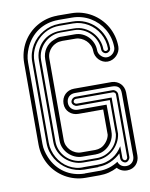

<svg xmlns="http://www.w3.org/2000/svg" viewBox="-84 -810 682 872"><g transform="rotate(-10 257.0 -374.0)"><path d="M171.4 -186Q171.4 -171.9 176.9 -159.4Q182.4 -147 191.7 -137.7Q200.9 -128.4 213.4 -122.8Q225.8 -117.2 239.7 -116.9H241.5L304.7 -116.7Q310.8 -116.7 317.6 -118Q324.5 -119.4 330.6 -121.8Q338.6 -125.2 345.5 -131Q352.3 -136.7 357.8 -143.7Q363.3 -150.6 367.1 -158.7Q370.8 -166.7 372.3 -174.8L372.1 -291.5H258.1Q245.6 -291.5 234.9 -295.7Q224.1 -299.8 216.2 -307.3Q208.3 -314.7 203.7 -325.2Q199.2 -335.7 199.2 -348.4Q199.2 -361.1 203.6 -371.9Q208 -382.8 215.9 -390.7Q223.9 -398.7 234.6 -403.1Q245.4 -407.5 258.1 -407.5H433.1Q444.8 -406.7 454.7 -402.2Q464.6 -397.7 471.9 -390.3Q479.2 -382.8 483.4 -372.7Q487.5 -362.5 488 -350.6L488.8 -59.1Q488.8 -46.6 484.6 -35.9Q480.5 -25.1 473 -17.2Q465.6 -9.3 455 -4.8Q444.3 -0.2 431.6 -0.2Q417.7 -0.2 406.1 -5.5Q394.5 -10.7 386.7 -20Q368.2 -10.3 347.5 -5Q326.9 0.2 304.4 0.2H240.2Q214.4 0.2 190.6 -6.5Q166.7 -13.2 146.2 -25.3Q125.7 -37.4 108.9 -54.2Q92 -71 80.1 -91.7Q68.1 -112.3 61.6 -136.1Q55.2 -159.9 55.2 -185.8V-561.3Q55.2 -587.2 61.8 -611.1Q68.4 -635 80.3 -655.6Q92.3 -676.3 109.1 -693.1Q126 -710 146.6 -722Q167.2 -734.1 191 -740.7Q214.8 -747.3 241 -747.3V-747.6L304.4 -747.1Q330.1 -747.1 353.9 -740.4Q377.7 -733.6 398.2 -721.4Q418.7 -709.2 435.5 -692.3Q452.4 -675.3 464.4 -654.7Q476.3 -634 482.9 -610.2Q489.5 -586.4 489.5 -561Q489.5 -549.3 484.6 -538.7Q479.7 -528.1 471.6 -520Q463.4 -512 452.8 -507.1Q442.1 -502.2 430.4 -502.2Q418.5 -502.2 408.1 -507.2Q397.7 -512.2 390 -520.4Q382.3 -528.6 377.9 -539.2Q373.5 -549.8 373.5 -561Q373.5 -575.2 367.6 -587.9Q361.6 -600.6 351.8 -609.9Q342 -619.1 329.6 -624.6Q317.1 -630.1 304.4 -630.1L241.5 -630.6V-630.4H241.2Q227.1 -630.4 214.4 -625.1Q201.7 -619.9 192.1 -610.5Q182.6 -601.1 177 -588.5Q171.4 -575.9 171.4 -561.3ZM241.2 -96.9Q224.4 -96.9 208.4 -103.9Q192.4 -110.8 179.9 -122.8Q167.5 -134.8 159.9 -151Q152.3 -167.2 152.3 -186V-561.3Q152.3 -575.2 156.1 -587.8Q159.9 -600.3 167.1 -610.8Q174.3 -621.3 184.4 -629.4Q194.6 -637.5 207.3 -642.3Q216.3 -646 223.9 -648.2Q231.4 -650.4 241.2 -650.4H241.5V-650.1H304.4Q323.2 -650.1 339.2 -642.7Q355.2 -635.3 366.8 -622.9Q378.4 -610.6 385 -594.5Q391.6 -578.4 391.6 -561Q391.6 -553.5 394.9 -546.5Q398.2 -539.6 403.6 -534.1Q408.9 -528.6 415.9 -525.3Q422.9 -522 430.4 -522Q438.2 -522 445.6 -525.1Q452.9 -528.3 458.4 -533.7Q463.9 -539.1 467.2 -546.1Q470.5 -553.2 470.5 -561Q470.5 -584 464.6 -605.2Q458.7 -626.5 447.9 -644.9Q437 -663.3 421.9 -678.5Q406.7 -693.6 388.3 -704.5Q369.9 -715.3 348.6 -721.2Q327.4 -727.1 304.4 -727.1L241.5 -727.5V-727.3H241.2Q215.1 -727.3 191.5 -720.3Q168 -713.4 148.2 -700.2Q128.4 -687 112.9 -668.1Q97.4 -649.2 87.2 -625.2Q80.6 -609.4 76.9 -594Q73.2 -578.6 73.2 -561.3V-185.8Q73.2 -168.5 76.9 -153.1Q80.6 -137.7 87.2 -121.8Q97.2 -97.9 112.5 -79.1Q127.9 -60.3 147.5 -47.1Q167 -33.9 190.3 -26.9Q213.6 -19.8 239.7 -19.5Q240.2 -19.5 240.7 -20H304.9V-19.8Q330.3 -19.8 352.8 -26.7Q375.2 -33.7 394.3 -46.4Q397.9 -34.4 407.8 -27.3Q417.7 -20.3 431.6 -20.3Q439.9 -20.3 446.9 -23.2Q453.9 -26.1 459 -31.4Q464.1 -36.6 466.9 -43.7Q469.7 -50.8 469.7 -59.1L468.3 -348.4Q468.3 -357.2 466.7 -364.4Q465.1 -371.6 460.7 -376.7Q456.3 -381.8 448.7 -384.6Q441.2 -387.5 429.2 -387.5H258.1Q249.5 -387.5 242.3 -384.6Q235.1 -381.8 230 -376.7Q224.9 -371.6 222 -364.4Q219.2 -357.2 219.2 -348.4Q219.2 -340.1 222.2 -333.1Q225.1 -326.2 230.3 -321.2Q235.6 -316.2 242.7 -313.4Q249.8 -310.5 258.1 -310.5H391.1L391.8 -189.9Q391.6 -188.7 391.6 -187.9Q391.6 -187 391.6 -185.8Q391.6 -167.7 384.6 -151.6Q377.7 -135.5 365.8 -123.3Q354 -111.1 338.3 -103.9Q322.5 -96.7 304.9 -96.7V-96.4ZM240 -37.6Q220.7 -37.8 202.1 -43.2Q183.6 -48.6 167.2 -58.1Q150.9 -67.6 137.1 -81.1Q123.3 -94.5 113.4 -110.8Q103.5 -127.2 97.9 -146.1Q92.3 -165 92.3 -185.8V-561.3Q92.3 -582 97.9 -601.1Q103.5 -620.1 113.5 -636.6Q123.5 -653.1 137.5 -666.4Q151.4 -679.7 168 -689.2Q184.6 -698.7 203.1 -704Q221.7 -709.2 241.2 -709.2V-709.5L304.4 -709Q335.2 -709 362.1 -697.3Q388.9 -685.5 408.7 -665.4Q428.5 -645.3 439.9 -618.3Q451.4 -591.3 451.4 -561Q451.4 -556.9 449.7 -553.2Q448 -549.6 445.1 -546.9Q442.1 -544.2 438.4 -542.6Q434.6 -541 430.4 -541Q426.8 -541 423.1 -542.7Q419.4 -544.4 416.6 -547.2Q413.8 -550 412.1 -553.7Q410.4 -557.4 410.4 -561Q410.4 -583.3 401.7 -602.9Q393.1 -622.6 378.4 -637.3Q363.8 -652.1 344.6 -660.6Q325.4 -669.2 304.4 -669.2L241.2 -669.4Q219.2 -669.4 199.6 -660.8Q179.9 -652.1 165.2 -637.2Q150.4 -622.3 141.8 -602.7Q133.3 -583 133.3 -561.3V-186Q133.3 -164.1 141.7 -144.8Q150.1 -125.5 164.6 -111Q179 -96.4 198.4 -87.9Q217.8 -79.3 239.5 -79.1H304.9V-78.9Q325.4 -78.9 343.4 -86.1Q361.3 -93.3 375.1 -105.6Q388.9 -117.9 397.8 -134.8Q406.7 -151.6 409.4 -171.1L409.2 -328.4H258.1Q254.4 -328.4 250.5 -330.1Q246.6 -331.8 243.4 -334.6Q240.2 -337.4 238.2 -341.1Q236.1 -344.7 236.1 -348.4Q236.1 -352.5 237.9 -356.4Q239.7 -360.4 242.9 -363.5Q246.1 -366.7 250 -368.5Q253.9 -370.4 258.1 -370.4H429.2Q433.3 -370.4 437.3 -368.5Q441.2 -366.7 444.3 -363.5Q447.5 -360.4 449.3 -356.4Q451.2 -352.5 451.2 -348.4L451.7 -59.1Q451.7 -55.4 450 -51.5Q448.2 -47.6 445.4 -44.4Q442.6 -41.3 439 -39.2Q435.3 -37.1 431.6 -37.1Q427.5 -37.1 423.6 -38.9Q419.7 -40.8 416.5 -43.9Q413.3 -47.1 411.5 -51Q409.7 -54.9 409.7 -59.1V-82.5Q389.2 -62 362.2 -50.4Q335.2 -38.8 304.9 -38.8V-37.4ZM441.2 -348.4Q441.2 -354.5 436.9 -357.5Q432.6 -360.6 428.2 -360.6H258.1Q253.7 -360.6 249.9 -357.2Q246.1 -353.8 246.1 -348.4Q246.1 -344.7 250.2 -341.6Q254.4 -338.4 258.1 -338.4H419.2L419.4 -171.1Q416.5 -149.7 406.2 -131.2Q396 -112.8 380.5 -99.1Q365 -85.4 345.5 -77.6Q325.9 -69.8 304.4 -69.8L241.5 -70.1Q219 -70.1 197.6 -78.9Q176.3 -87.6 159.8 -103.1Q143.3 -118.7 133.3 -139.9Q123.3 -161.1 123.3 -186V-561.3Q123.3 -586.4 132.4 -607.7Q141.6 -628.9 157.5 -644.4Q173.3 -659.9 194.9 -668.6Q216.6 -677.2 241.2 -677.2V-677.5L304.4 -677Q330.1 -677 351.3 -667Q372.6 -657 387.9 -640.7Q403.3 -624.5 411.9 -603.6Q420.4 -582.8 420.4 -561Q420.4 -556.6 423.6 -553.8Q426.8 -551 430.4 -551Q435.1 -551 438.2 -553.8Q441.4 -556.6 441.4 -561Q441.4 -579.8 436.5 -597.4Q431.6 -615 422.9 -630.5Q414.1 -646 401.5 -658.8Q388.9 -671.6 373.8 -680.8Q358.6 -689.9 341.1 -695.1Q323.5 -700.2 304.4 -700.2L241.2 -700.4Q211.9 -700.4 186.6 -689.2Q161.4 -678 142.6 -658.7Q123.8 -639.4 113 -614.3Q102.3 -589.1 102.3 -561.3V-185.8Q102.3 -167.5 107.3 -149.9Q112.3 -132.3 121.2 -116.6Q130.1 -100.8 142.8 -87.8Q155.5 -74.7 171 -65.7Q186.5 -56.6 204.2 -52.1Q221.9 -47.6 241.2 -49.1H241.5L304.4 -48.8Q324.7 -48.8 342 -53.7Q359.4 -58.6 373.8 -67.3Q388.2 -75.9 399.5 -87.9Q410.9 -99.9 419.4 -114L419.7 -59.1Q419.7 -54.7 423.1 -50.9Q426.5 -47.1 431.6 -47.1Q435.5 -47.1 438.6 -51.3Q441.7 -55.4 441.7 -59.1Z"/></g></svg>

Font: TafelwerkOT
Style: Regular
Weight: 400
Designer: Peter Wiegel
Foundry: Peter Wiegel, based on an original design named Oxford by Christine Lord, 1969
Version: Version 1.000